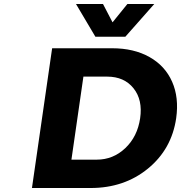

<svg xmlns="http://www.w3.org/2000/svg" viewBox="-20 -942 907 962"><path d="M140.1 0 241.2 -700.2H542Q650.9 -700.2 729 -656.2Q807.1 -612.3 842.3 -532.7Q877.4 -453.1 862.8 -350.1Q840.3 -194.8 721.4 -97.4Q602.5 0 434.1 0ZM337.9 -142.1H464.8Q546.9 -142.1 607.7 -199.7Q668.5 -257.3 682.1 -349.1Q695.8 -441.4 648.9 -499.8Q602.1 -558.1 517.1 -558.1H397.9ZM360.8 -921.9H496.1L543.9 -830.1L618.2 -921.9H752.9L607.9 -757.8H458Z"/></svg>

Font: Trueno
Style: Bold Italic
Weight: 700
Designer: Julieta Ulanovsky
Foundry: Julieta Ulanovsky
Version: Version 3.001b | FøM Fix